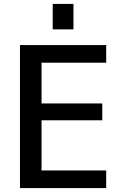

<svg xmlns="http://www.w3.org/2000/svg" viewBox="-20 -960 634 980"><path d="M192 -640V-432H502V-346H192V-90H522V0H82V-730H522V-640ZM249 -810V-940H355V-810Z"/></svg>

Font: Mplus 1p Medium
Style: Regular
Weight: 500
Version: Version 1.061